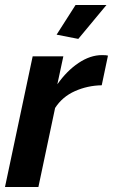

<svg xmlns="http://www.w3.org/2000/svg" viewBox="-24 -750 453 770"><path d="M290 -594 203 -611 279 -730H403ZM107 -524H230L206 -412Q244 -466 291 -497.5Q338 -529 385 -529Q395 -529 400 -528.5Q405 -528 409 -527L384 -408Q327 -407 276.5 -384.5Q226 -362 197 -317L130 0H-4Z"/></svg>

Font: PTCRaleway
Style: Bold Italic
Weight: 700
Italic angle: -12°
Designer: Matt McInerney, Pablo Impallari, Rodrigo Fuenzalida
Foundry: Matt McInerney, Pablo Impallari, Rodrigo Fuenzalida
Version: Version 3.000g; ttfautohint (v1.5) -l 8 -r 28 -G 28 -x 14 -D